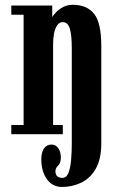

<svg xmlns="http://www.w3.org/2000/svg" viewBox="-20 -546 480 781"><path d="M232.5 214.5Q193.5 214.5 170.8 182.8Q148 151 148 101.5Q148 74 159 58Q170 42 189.5 42Q207 42 217.2 57Q227.5 72 227.5 95Q227.5 117.5 216.5 127.5Q205.5 137.5 205.5 150.5Q205.5 177.5 234 177.5Q250.5 177.5 258.5 157Q266.5 136.5 269.2 104.5Q272 72.5 272 39V-348Q272 -403.5 264 -429.8Q256 -456 235 -456Q220.5 -456 211.8 -442Q203 -428 199.5 -407.8Q196 -387.5 196 -368.5V-37.5H235.5V0H26V-37.5H76V-486H26V-523.5H192.5V-476.5Q196 -483 207 -495Q218 -507 235.8 -516.8Q253.5 -526.5 276 -526.5Q333.5 -526.5 362.8 -489.8Q392 -453 392 -359.5V36Q392 101.5 369.5 140.5Q347 179.5 310.5 197Q274 214.5 232.5 214.5Z"/></svg>

Font: Imbue 10pt
Style: Bold
Weight: 700
Designer: Tyler Finck
Foundry: Etcetera Type Company
Version: Version 1.102; ttfautohint (v1.8.3)